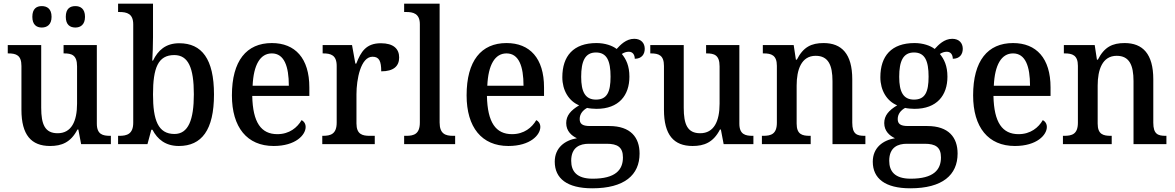

<svg xmlns="http://www.w3.org/2000/svg" viewBox="-20 -780 6358 1039"><path d="M388 -631C415 -631 440 -646 440 -689C440 -733 415 -747 388 -747C359 -747 336 -733 336 -689C336 -646 359 -631 388 -631ZM206 -631C234 -631 259 -646 259 -689C259 -733 234 -747 206 -747C178 -747 155 -733 155 -689C155 -646 178 -631 206 -631ZM251 10C313 10 363 -9 399 -79H404L419 0H580V-45H576C537 -45 504 -52 504 -111V-536H324V-491H327C367 -491 397 -483 397 -421V-219C397 -123 366 -59 292 -59C223 -59 203 -107 203 -197V-536H22V-491H25C68 -491 96 -481 96 -423V-186C96 -50 149 10 251 10Z M948 10C1071 10 1138 -76 1138 -269C1138 -461 1072 -546 950 -546C877 -546 835 -508 808 -452H804C806 -476 808 -544 808 -579V-760H619V-715H626C667 -715 701 -706 701 -648V-116C701 -54 666 -45 626 -45H619V0H778L799 -78H805C832 -26 876 10 948 10ZM924 -55C835 -55 808 -131 808 -269C808 -412 835 -482 923 -482C999 -482 1029 -413 1029 -270C1029 -131 999 -55 924 -55Z M1461 10C1580 10 1634 -50 1634 -93C1634 -112 1623 -125 1612 -130C1589 -90 1546 -54 1481 -54C1393 -54 1348 -117 1345 -261H1654V-307C1654 -465 1577 -547 1451 -547C1314 -547 1235 -451 1235 -264C1235 -91 1317 10 1461 10ZM1543 -316H1347C1352 -429 1388 -491 1451 -491C1518 -491 1543 -421 1543 -316Z M1724 0H2008V-45H1981C1941 -45 1909 -53 1909 -112V-270C1909 -351 1932 -473 1996 -473C2032 -473 2043 -449 2043 -394C2110 -394 2140 -422 2140 -469C2140 -516 2109 -546 2041 -546C1961 -546 1933 -500 1908 -436H1903L1885 -536H1726V-491H1729C1770 -491 1802 -482 1802 -423V-117C1802 -54 1769 -45 1727 -45H1724Z M2167 0H2443V-45H2432C2391 -45 2359 -55 2359 -117V-760H2167V-715H2179C2215 -715 2252 -707 2252 -649V-117C2252 -55 2220 -45 2179 -45H2167Z M2731 10C2850 10 2904 -50 2904 -93C2904 -112 2893 -125 2882 -130C2859 -90 2816 -54 2751 -54C2663 -54 2618 -117 2615 -261H2924V-307C2924 -465 2847 -547 2721 -547C2584 -547 2505 -451 2505 -264C2505 -91 2587 10 2731 10ZM2813 -316H2617C2622 -429 2658 -491 2721 -491C2788 -491 2813 -421 2813 -316Z M3185 239C3359 239 3441 167 3441 51C3441 -36 3393 -98 3277 -98H3172C3130 -98 3117 -111 3117 -136C3117 -164 3135 -184 3157 -196C3169 -193 3193 -191 3208 -191C3329 -191 3386 -264 3386 -365C3386 -424 3368 -460 3345 -488C3356 -495 3368 -500 3383 -500C3405 -500 3415 -482 3415 -462C3453 -462 3469 -487 3469 -516C3469 -546 3450 -570 3412 -570C3368 -570 3337 -537 3317 -515C3294 -533 3254 -547 3208 -547C3083 -547 3023 -477 3023 -362C3023 -291 3058 -233 3114 -210C3069 -183 3044 -155 3044 -114C3044 -70 3074 -45 3102 -32C3037 -21 2982 19 2982 95C2982 186 3049 239 3185 239ZM3205 -241C3147 -241 3125 -283 3125 -364C3125 -449 3146 -496 3205 -496C3264 -496 3284 -451 3284 -365C3284 -282 3265 -241 3205 -241ZM3187 187C3101 187 3071 147 3071 90C3071 16 3119 -2 3166 -2H3263C3321 -2 3351 16 3351 72C3351 139 3311 187 3187 187Z M3728 10C3790 10 3840 -9 3876 -79H3881L3896 0H4057V-45H4053C4014 -45 3981 -52 3981 -111V-536H3801V-491H3804C3844 -491 3874 -483 3874 -421V-219C3874 -123 3843 -59 3769 -59C3700 -59 3680 -107 3680 -197V-536H3499V-491H3502C3545 -491 3573 -481 3573 -423V-186C3573 -50 3626 10 3728 10Z M4103 0H4367V-45H4362C4321 -45 4291 -53 4291 -111V-317C4291 -402 4316 -478 4394 -478C4462 -478 4485 -428 4485 -341V0H4663V-45H4659C4617 -45 4592 -54 4592 -116V-351C4592 -488 4535 -547 4437 -547C4371 -547 4327 -526 4292 -457H4287L4275 -536H4108V-491H4113C4153 -491 4184 -482 4184 -424V-116C4184 -54 4152 -45 4110 -45H4103Z M4906 239C5080 239 5162 167 5162 51C5162 -36 5114 -98 4998 -98H4893C4851 -98 4838 -111 4838 -136C4838 -164 4856 -184 4878 -196C4890 -193 4914 -191 4929 -191C5050 -191 5107 -264 5107 -365C5107 -424 5089 -460 5066 -488C5077 -495 5089 -500 5104 -500C5126 -500 5136 -482 5136 -462C5174 -462 5190 -487 5190 -516C5190 -546 5171 -570 5133 -570C5089 -570 5058 -537 5038 -515C5015 -533 4975 -547 4929 -547C4804 -547 4744 -477 4744 -362C4744 -291 4779 -233 4835 -210C4790 -183 4765 -155 4765 -114C4765 -70 4795 -45 4823 -32C4758 -21 4703 19 4703 95C4703 186 4770 239 4906 239ZM4926 -241C4868 -241 4846 -283 4846 -364C4846 -449 4867 -496 4926 -496C4985 -496 5005 -451 5005 -365C5005 -282 4986 -241 4926 -241ZM4908 187C4822 187 4792 147 4792 90C4792 16 4840 -2 4887 -2H4984C5042 -2 5072 16 5072 72C5072 139 5032 187 4908 187Z M5472 10C5591 10 5645 -50 5645 -93C5645 -112 5634 -125 5623 -130C5600 -90 5557 -54 5492 -54C5404 -54 5359 -117 5356 -261H5665V-307C5665 -465 5588 -547 5462 -547C5325 -547 5246 -451 5246 -264C5246 -91 5328 10 5472 10ZM5554 -316H5358C5363 -429 5399 -491 5462 -491C5529 -491 5554 -421 5554 -316Z M5732 0H5996V-45H5991C5950 -45 5920 -53 5920 -111V-317C5920 -402 5945 -478 6023 -478C6091 -478 6114 -428 6114 -341V0H6292V-45H6288C6246 -45 6221 -54 6221 -116V-351C6221 -488 6164 -547 6066 -547C6000 -547 5956 -526 5921 -457H5916L5904 -536H5737V-491H5742C5782 -491 5813 -482 5813 -424V-116C5813 -54 5781 -45 5739 -45H5732Z"/></svg>

Font: Noto Serif Bengali SemiCondensed
Style: Regular
Weight: 400
Width: 4
Designer: Juan Bruce, Universal Thirst, Indian Type Foundry and the Monotype Design Team.
Foundry: Monotype Imaging Inc.
Version: Version 2.003